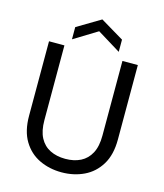

<svg xmlns="http://www.w3.org/2000/svg" viewBox="-130 -992 935 1096"><g transform="rotate(15 337.5 -444.5)"><path d="M75.5 -257.2V-697.2H166.5V-255.7Q166.5 -191.9 187.8 -151.7Q209.1 -111.6 247.9 -92.3Q286.7 -72.9 338.1 -72.9Q390.1 -72.9 428.3 -92.3Q466.4 -111.6 487.9 -151.7Q509.4 -191.9 509.4 -255.7V-697.2H600.4V-257.2Q600.4 -167 564.6 -108.4Q528.8 -49.8 469.1 -21.4Q409.4 7 337.4 7Q265.4 7 205.8 -21.4Q146.3 -49.8 110.9 -108.4Q75.5 -167 75.5 -257.2ZM475.5 -814V-741.9L337.4 -826.6L199.1 -741.9V-814L337.4 -896.5Z"/></g></svg>

Font: Poppins Variable
Style: Regular
Weight: 100
Designer: Jonny Pinhorn
Foundry: Indian Type Foundry
Version: Version 6.000